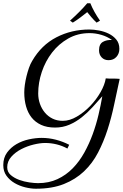

<svg xmlns="http://www.w3.org/2000/svg" viewBox="-40 -942 750 1171"><path d="M505 -762Q532 -762 564 -756Q596 -750 623.5 -736.5Q651 -723 669.5 -700.5Q688 -678 688 -644Q688 -615 670 -595Q652 -575 622 -575Q596 -575 580 -592Q564 -609 564 -635Q564 -673 587.5 -686.5Q611 -700 643 -698Q614 -719 578 -729.5Q542 -740 506 -740Q434 -740 376 -707Q318 -674 277.5 -621.5Q237 -569 215 -503.5Q193 -438 193 -372Q193 -339 203.5 -309Q214 -279 233.5 -255.5Q253 -232 280.5 -218.5Q308 -205 343 -205Q385 -205 429 -231Q473 -257 510 -295.5Q547 -334 573 -379.5Q599 -425 605 -464Q627 -462 647.5 -462.5Q668 -463 690 -461Q673 -385 656.5 -305.5Q640 -226 616 -151.5Q592 -77 558 -11.5Q524 54 472.5 103Q421 152 349.5 180.5Q278 209 179 209Q149 209 114 200.5Q79 192 49 174.5Q19 157 -0.5 130Q-20 103 -20 65Q-20 20 3 -11.5Q26 -43 60.5 -63Q95 -83 136 -92Q177 -101 214 -101Q258 -101 300.5 -90Q343 -79 382 -59L371 -36Q340 -53 305.5 -61.5Q271 -70 235 -70Q205 -70 165.5 -60.5Q126 -51 90 -32.5Q54 -14 29 14Q4 42 4 78Q4 107 25.5 125.5Q47 144 77 155Q107 166 139 170.5Q171 175 192 175Q258 175 310.5 150.5Q363 126 403.5 84.5Q444 43 474 -11Q504 -65 525.5 -124Q547 -183 561 -243Q575 -303 584 -355Q556 -323 525 -289Q494 -255 459 -227Q424 -199 383.5 -181.5Q343 -164 296 -164Q246 -164 210.5 -180.5Q175 -197 152.5 -225.5Q130 -254 119 -293Q108 -332 108 -378Q108 -399 111.5 -424.5Q115 -450 121.5 -476.5Q128 -503 136.5 -527.5Q145 -552 156 -570Q212 -667 304 -714.5Q396 -762 505 -762ZM549 -804Q532 -820 517.5 -837Q503 -854 492 -868Q473 -853 451.5 -836.5Q430 -820 404 -804L387 -816Q417 -843 443.5 -869.5Q470 -896 492 -922H511Q532 -870 570 -816Z"/></svg>

Font: Lucien Schoenschriftv CAT
Style: Regular
Weight: 400
Designer: Lucian Bernhard 1928
Foundry: CAT-Fonts Peter Wiegel
Version: Version 1.000